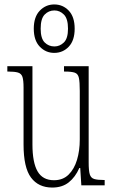

<svg xmlns="http://www.w3.org/2000/svg" viewBox="-20 -834 509 864"><path d="M215 10Q153 10 119.5 -35Q86 -80 86 -184V-440Q86 -473 81 -488Q76 -503 61 -507.5Q46 -512 17 -512H13V-536H126V-184Q126 -103 149 -63Q172 -23 223 -23Q263 -23 288.5 -48Q314 -73 326.5 -114.5Q339 -156 339 -206V-425Q339 -465 335 -483.5Q331 -502 316.5 -507Q302 -512 271 -512H268V-536H379V-103Q379 -66 384 -49.5Q389 -33 404 -28.5Q419 -24 448 -24H451V0H346L341 -78H337Q319 -37 289.5 -13.5Q260 10 215 10ZM224 -596Q186 -596 159 -624Q132 -652 132 -705Q132 -758 159 -786Q186 -814 224 -814Q263 -814 289.5 -786Q316 -758 316 -705Q316 -652 289.5 -624Q263 -596 224 -596ZM225 -625Q249 -625 267.5 -643Q286 -661 286 -705Q286 -750 267.5 -768.5Q249 -787 225 -787Q199 -787 181 -768.5Q163 -750 163 -705Q163 -661 181 -643Q199 -625 225 -625Z"/></svg>

Font: Noto Serif Bengali ExtraCondensed ExtraLight
Style: Regular
Weight: 200
Width: 2
Designer: Juan Bruce, Universal Thirst, Indian Type Foundry and the Monotype Design Team.
Foundry: Monotype Imaging Inc.
Version: Version 2.003; ttfautohint (v1.8.4.7-5d5b)